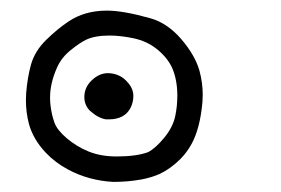

<svg xmlns="http://www.w3.org/2000/svg" viewBox="-20 -185 540 369"><path d="M29.8 7.8Q29.8 1 30.3 -6.3Q32.7 -36.1 39.6 -61Q46.9 -86.9 68.6 -108.2Q90.3 -129.4 110.8 -143.1Q142.1 -164.6 185.5 -164.6Q216.8 -164.6 269 -149.9Q301.8 -140.6 328.1 -110.1Q354.5 -79.6 363.3 -49.3Q369.6 -25.9 369.6 -2.9Q369.6 3.9 369.1 10.7Q364.7 61.5 348.1 91.8Q338.9 108.4 326.7 120.6Q307.6 139.6 286.6 149.4Q271 156.2 252.9 159.7Q226.1 164.6 198.2 164.6H197.8Q150.4 162.1 110.4 140.6Q85.9 127.4 67.9 108.4Q43.9 83 35.6 53.2Q29.8 30.8 29.8 7.8ZM320.8 -1.5Q320.8 -31.2 311 -54.2Q302.2 -73.7 282.2 -90.1Q262.2 -106.4 234.9 -111.8Q210.4 -116.7 190.4 -116.7Q162.1 -116.7 145 -108.4Q132.3 -102.1 116.2 -88.9Q98.1 -74.7 89.4 -54.7Q76.2 -24.9 76.2 2.4Q76.2 17.6 80.1 35.2Q82 43 84.5 50.3Q89.4 64.5 108.2 80.6Q127 96.7 150.4 106.2Q173.8 115.7 204.1 115.7Q242.2 115.7 264.6 107.4Q278.8 100.1 295.7 79.6Q312.5 59.1 316.9 37.6Q320.8 19 320.8 -1.5ZM142.1 1.5Q142.1 -19 159.2 -33.2Q172.4 -44.4 187.5 -44.4Q199.2 -44.4 210 -39.1Q218.8 -34.7 225.6 -26.4Q236.3 -14.6 236.3 -0.5Q236.3 11.2 231 22Q219.7 44.4 189 44.4Q185.5 44.4 183.6 44.4Q168.5 42 152.8 27.8Q142.1 17.1 142.1 1.5Z"/></svg>

Font: Bakudai
Style: Medium
Weight: 500
Version: Version 1.48